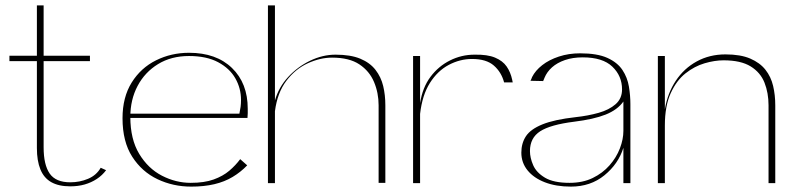

<svg xmlns="http://www.w3.org/2000/svg" viewBox="-20 -680 2950 713"><path d="M241 12Q198 12 170.5 -3.5Q143 -19 130 -51Q117 -83 117 -130V-453H15V-473H117V-660H142V-473H314V-453H142V-133Q142 -68 164.5 -35.5Q187 -3 241 -3Q276 -3 307 -16Q338 -29 354 -57L374 -48Q360 -29 339.5 -15.5Q319 -2 294.5 5Q270 12 241 12Z M460 -258H869Q872 -272 873.5 -283.5Q875 -295 875 -309Q875 -352 854 -389Q833 -426 790 -449Q747 -472 682 -472Q616 -472 567 -442Q518 -412 491 -361Q464 -310 464 -246Q464 -163 497 -108.5Q530 -54 581.5 -27.5Q633 -1 688 -1Q739 -1 773.5 -13.5Q808 -26 831.5 -46Q855 -66 872 -89L898 -66Q874 -41 844 -23Q814 -5 776 4Q738 13 690 13Q623 13 565 -14.5Q507 -42 471 -98Q435 -154 435 -241Q435 -319 469 -373.5Q503 -428 559.5 -456Q616 -484 682 -484Q783 -484 841.5 -427.5Q900 -371 900 -276Q900 -268 900 -259.5Q900 -251 899 -242H461Z M975 0V-660H1001V-307Q1015 -356 1050 -394Q1085 -432 1131.5 -454.5Q1178 -477 1226 -477Q1282 -477 1318 -462Q1354 -447 1374.5 -420.5Q1395 -394 1403 -360.5Q1411 -327 1411 -289V-1H1386V-289Q1386 -335 1369 -375.5Q1352 -416 1314.5 -441Q1277 -466 1213 -466Q1169 -466 1123 -445Q1077 -424 1043.5 -380Q1010 -336 1001 -267V0Z M1514 0V-472H1540V-297Q1549 -355 1578.5 -394.5Q1608 -434 1651 -455.5Q1694 -477 1742 -477Q1790 -478 1818.5 -466Q1847 -454 1861.5 -433Q1876 -412 1882 -384Q1883 -381 1883 -379Q1883 -377 1884 -374H1852Q1842 -412 1814 -436.5Q1786 -461 1733 -461Q1688 -461 1646.5 -439Q1605 -417 1576.5 -372Q1548 -327 1540 -257V0Z M2100 13Q2045 13 2003.5 -3Q1962 -19 1939 -47.5Q1916 -76 1916 -113Q1916 -148 1933 -174Q1950 -200 1994 -218Q2038 -236 2118 -245Q2164 -250 2203 -261Q2242 -272 2266 -293Q2290 -314 2290 -348Q2290 -398 2254 -432.5Q2218 -467 2144 -467Q2107 -467 2078 -457Q2049 -447 2030 -430Q2011 -413 2002 -391Q2001 -389 2000 -386Q1999 -383 1997 -379L1950 -380Q1952 -385 1953.5 -387.5Q1955 -390 1956 -394Q1968 -418 1993.5 -438Q2019 -458 2055.5 -470Q2092 -482 2134 -482Q2198 -482 2235.5 -465Q2273 -448 2291.5 -420Q2310 -392 2315.5 -358.5Q2321 -325 2321 -293V0H2295V-131Q2276 -71 2224.5 -29Q2173 13 2100 13ZM2095 -1Q2144 -1 2181 -19Q2218 -37 2243.5 -66Q2269 -95 2282 -129Q2295 -163 2295 -194V-303Q2273 -272 2229 -254.5Q2185 -237 2112 -228Q2024 -217 1986 -192.5Q1948 -168 1948 -119Q1948 -94 1960 -66.5Q1972 -39 2004 -20Q2036 -1 2095 -1Z M2674 -478Q2730 -478 2766 -462.5Q2802 -447 2822.5 -421Q2843 -395 2851 -361Q2859 -327 2859 -289V0H2834V-289Q2834 -335 2819 -373Q2804 -411 2767.5 -433.5Q2731 -456 2667 -456Q2634 -456 2596.5 -445Q2559 -434 2525.5 -407.5Q2492 -381 2470.5 -333.5Q2449 -286 2449 -214V0H2423V-472H2449V-274Q2459 -334 2489.5 -380Q2520 -426 2567.5 -452Q2615 -478 2674 -478Z"/></svg>

Font: Panamera Thin
Style: Regular
Weight: 100
Designer: Bastien Sozeau
Foundry: NBR — Bastien Sozeau
Version: Version 3.003;gftools[0.9.33]